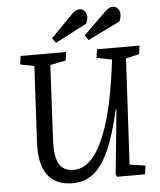

<svg xmlns="http://www.w3.org/2000/svg" viewBox="-61 -977 870 1044"><g transform="rotate(-5 374.0 -455.5)"><path d="M610 -60 696 -47 689 0H537L530 -12L565 -365H561Q530 -227 492.5 -144Q455 -61 407 -23.5Q359 14 293 14Q201 14 157 -46Q113 -106 119 -222L141 -639L65 -654L71 -700H319L313 -654L228 -637L207 -230Q203 -139 226 -98.5Q249 -58 306 -58Q351 -58 387 -89Q423 -120 450.5 -173Q478 -226 498.5 -292.5Q519 -359 533 -431Q547 -503 556 -570L565 -637L482 -654L488 -700H720L714 -654L641 -637ZM370 -903Q392 -925 411 -925Q429 -925 440 -912.5Q451 -900 451 -881Q451 -873 449 -864.5Q447 -856 443 -845L269 -754L250 -781ZM551 -901Q574 -923 592 -923Q610 -923 621 -910Q632 -897 632 -878Q632 -863 624 -841L447 -754L428 -781Z"/></g></svg>

Font: Literata 12pt
Style: Italic
Weight: 400
Italic angle: -2°
Designer: Latin by Veronika Burian and Jose Scaglione. Greek by Irene Vlachou. Cyrillic by Vera Evstafieva
Foundry: TypeTogether
Version: Version 3.002